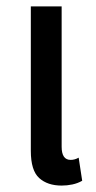

<svg xmlns="http://www.w3.org/2000/svg" viewBox="-20 -568 300 598"><path d="M172 10Q128 10 102 -13.5Q76 -37 76 -98V-548H172V-111Q172 -70 200 -70Q213 -70 225 -77L236 -5Q222 3 205.5 6.5Q189 10 172 10Z"/></svg>

Font: Noto Sans Thai ExtCond Med
Style: Regular
Weight: 500
Width: 2
Designer: Monotype Design Team
Foundry: Monotype Imaging Inc.
Version: Version 2.002; ttfautohint (v1.8.4.7-5d5b)